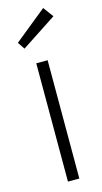

<svg xmlns="http://www.w3.org/2000/svg" viewBox="-117 -777 433 815"><g transform="rotate(-15 100.0 -369.5)"><path d="M75 0V-520H125V0ZM43 -593 22 -624 164 -739 197 -694Z"/></g></svg>

Font: Lexend ExtraLight
Style: Regular
Weight: 200
Designer: Bonnie Shaver-Troup, Thomas Jockin
Foundry: Lexend
Version: Version 1.007; ttfautohint (v1.8.3)